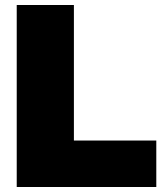

<svg xmlns="http://www.w3.org/2000/svg" viewBox="-20 -749 651 769"><path d="M47 0V-729H276V-141L231 -186H606V0Z"/></svg>

Font: Mona Sans Expanded Black
Style: Regular
Weight: 900
Width: 7
Designer: Deni Anggara
Foundry: GitHub
Version: Version 2.000